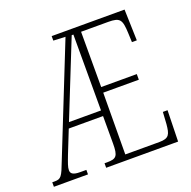

<svg xmlns="http://www.w3.org/2000/svg" viewBox="-129 -838 957 963"><g transform="rotate(-20 350.0 -357.0)"><path d="M-2 0H180V-24H147C111 -24 97 -33 97 -52C97 -69 105 -89 119 -126L168 -249H351V-103C351 -35 340 -24 291 -24H277V0H661L665 -166H640L636 -102C631 -50 625 -30 572 -30H390L392 -359H582V-389H392V-684H537C600 -684 609 -670 612 -596L614 -548H640L635 -714H246V-690L310 -687L80 -110C51 -34 45 -24 11 -24H-2ZM180 -279 342 -684H351V-279Z"/></g></svg>

Font: Noto Serif Khmer ExtraCondensed ExtraLight
Style: Regular
Weight: 200
Width: 2
Designer: Danh Hong and the Monotype Design Team
Foundry: Monotype Imaging Inc.
Version: Version 2.004